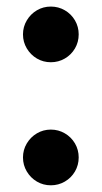

<svg xmlns="http://www.w3.org/2000/svg" viewBox="-20 -551 308 579"><path d="M49.3 -447.3Q49.3 -470.2 60.8 -489.5Q72.3 -508.8 91.3 -520Q110.4 -531.2 133.3 -531.2Q156.2 -531.2 175.5 -520Q194.8 -508.8 206.1 -489.5Q217.3 -470.2 217.3 -447.3Q217.3 -424.3 206.1 -405Q194.8 -385.7 175.5 -374.5Q156.2 -363.3 133.3 -363.3Q110.4 -363.3 91.3 -374.5Q72.3 -385.7 60.8 -405Q49.3 -424.3 49.3 -447.3ZM49.3 -76.2Q49.3 -99.1 60.8 -118.4Q72.3 -137.7 91.3 -148.9Q110.4 -160.2 133.3 -160.2Q156.2 -160.2 175.5 -148.9Q194.8 -137.7 206.1 -118.4Q217.3 -99.1 217.3 -76.2Q217.3 -53.2 206.1 -33.9Q194.8 -14.6 175.5 -3.4Q156.2 7.8 133.3 7.8Q110.4 7.8 91.3 -3.4Q72.3 -14.6 60.8 -33.9Q49.3 -53.2 49.3 -76.2Z"/></svg>

Font: Reddit Sans Vanilla
Style: Bold
Weight: 700
Designer: Stephen Hutchings
Foundry: Reddit
Version: Version 1.013